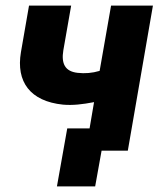

<svg xmlns="http://www.w3.org/2000/svg" viewBox="-20 -540 580 688"><path d="M184 128H321L344 0H438L528 -520H378L337 -286C310 -278 284 -276 258 -279C213 -284 199 -312 207 -360L235 -520H84L55 -353C37 -247 88 -177 206 -165C241 -162 275 -166 317 -174L301 -80H221Z"/></svg>

Font: Fixel Text 20240404
Style: Bold Italic
Weight: 700
Width: 4
Italic angle: -10°
Designer: AlfaBravo + MacPaw
Foundry: Kyrylo Tkachov, Marchela Mozhyna, Serhii Makarenko, Maria Weinstein, Zakhar Kryvoshyya
Version: Version 1.211;Glyphs 3.2 (3225)